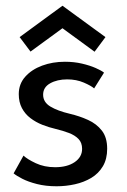

<svg xmlns="http://www.w3.org/2000/svg" viewBox="-20 -638 442 670"><path d="M206.5 -422.5Q238.5 -422.5 266.2 -416Q294 -409.5 314.2 -400.5Q334.5 -391.5 343 -384.5L308.5 -329.5Q298.5 -338.5 272.5 -349.8Q246.5 -361 214.5 -361Q179.5 -361 155 -347.2Q130.5 -333.5 130.5 -307.5Q130.5 -281.5 155.8 -266.2Q181 -251 223.5 -241Q257.5 -233 287.2 -219.5Q317 -206 335.5 -182.2Q354 -158.5 354 -119Q354 -83 339 -57.8Q324 -32.5 298.5 -17.2Q273 -2 241.5 5Q210 12 177.5 12Q139.5 12 109 4.2Q78.5 -3.5 57.8 -14.2Q37 -25 27.5 -33L62 -95Q75 -82.5 104.8 -68.5Q134.5 -54.5 172.5 -54.5Q214.5 -54.5 240.5 -72.2Q266.5 -90 266.5 -118.5Q266.5 -140 254 -153Q241.5 -166 220.5 -174Q199.5 -182 174.5 -188Q150.5 -193.5 127.8 -202.5Q105 -211.5 86.2 -225.8Q67.5 -240 56.5 -260.8Q45.5 -281.5 45.5 -309.5Q45.5 -345 68 -370.2Q90.5 -395.5 127 -409Q163.5 -422.5 206.5 -422.5ZM310 -457.5 198 -539.5 86.5 -458 48.5 -508.5 198 -618 348 -508.5Z"/></svg>

Font: League Spartan Thin
Style: Regular
Weight: 400
Version: Version 2.002